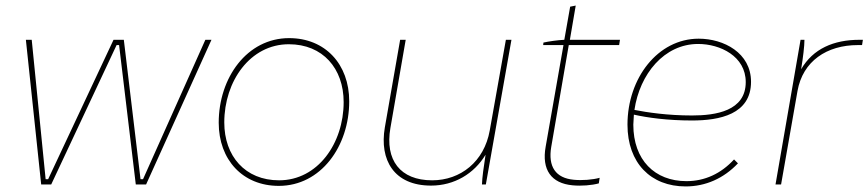

<svg xmlns="http://www.w3.org/2000/svg" viewBox="-20 -663 3121 690"><path d="M128 0H164L399 -501H408L468 0H505L740 -520H718L494 -19H485L425 -520H388L153 -19H144L94 -520H73Z M982 5C1133 5 1235 -137 1235 -299C1235 -432 1149 -526 1019 -526C868 -526 766 -384 766 -222C766 -89 852 5 982 5ZM983 -15C861 -15 786 -102 786 -223C786 -371 879 -504 1018 -504C1140 -504 1215 -417 1215 -296C1215 -148 1122 -15 983 -15Z M1529 4C1613 4 1684 -39 1725 -107C1718 -62 1713 -26 1712 0H1726L1818 -520H1798L1740 -194C1720 -82 1635 -15 1533 -15C1418 -15 1363 -88 1383 -203L1438 -520H1418L1363 -205C1343 -88 1396 4 1529 4Z M2038 3C2069 6 2107 3 2132 -4L2135 -24C2110 -17 2072 -14 2042 -17C1977 -23 1949 -64 1961 -135L2024 -501H2205L2208 -520H2028L2049 -643L2029 -639L2008 -520C1985 -519 1950 -514 1933 -510L1932 -501H2005L1941 -136C1926 -53 1961 -4 2038 3Z M2444 7C2516 7 2581 -22 2632 -76L2618 -90C2571 -39 2513 -12 2447 -12C2333 -12 2256 -88 2256 -215L2258 -251C2307 -240 2379 -230 2467 -230C2566 -230 2679 -252 2679 -369C2679 -473 2581 -524 2491 -524C2344 -524 2235 -382 2235 -215C2235 -77 2319 7 2444 7ZM2260 -268C2279 -397 2367 -505 2489 -505C2568 -505 2660 -461 2660 -368C2660 -264 2552 -248 2467 -248C2379 -248 2306 -259 2260 -268Z M2767 0H2787L2846 -336C2865 -443 2951 -501 3063 -501H3078L3081 -520H3069C2976 -520 2902 -488 2859 -414C2866 -456 2871 -498 2871 -520H2857Z"/></svg>

Font: Fixel Text 20240404 Thin
Style: Italic
Weight: 100
Width: 4
Italic angle: -10°
Designer: AlfaBravo + MacPaw
Foundry: Kyrylo Tkachov, Marchela Mozhyna, Serhii Makarenko, Maria Weinstein, Zakhar Kryvoshyya
Version: Version 1.211;Glyphs 3.2 (3225)